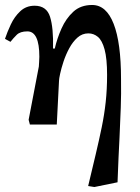

<svg xmlns="http://www.w3.org/2000/svg" viewBox="-33 -500 564 771"><path d="M439 232 346 251 321 247Q338 176 351.5 119Q365 62 375.5 11Q386 -40 391.5 -90.5Q397 -141 397 -199Q397 -265 387 -301.5Q377 -338 360 -352Q343 -366 322 -366Q297 -366 278 -349Q259 -332 245 -306Q231 -280 222 -252.5Q213 -225 208.5 -204Q204 -183 204 -176L195 0H87L82 -19L123 -233Q123 -237 124 -249.5Q125 -262 125 -272Q125 -374 77 -374Q48 -374 34 -360Q20 -346 9 -332L-13 -344Q-4 -371 10.5 -402Q25 -433 48.5 -455Q72 -477 106 -477Q154 -477 168 -432.5Q182 -388 180 -305H187Q196 -345 214 -385.5Q232 -426 261.5 -453Q291 -480 337 -480Q394 -480 423.5 -404Q453 -328 453 -183Q454 -123 452 -69Q450 -15 447 51Q445 89 443 133Q441 177 439 232Z"/></svg>

Font: STIX Two Text SemiBold
Style: Regular
Weight: 600
Designer: Ross Mills, John Hudson & Paul Hanslow, Tiro Typeworks Ltd; with prior portions MicroPress Inc., and Coen Hoffman.
Foundry: Tiro Typeworks Ltd
Version: Version 2.13 b171